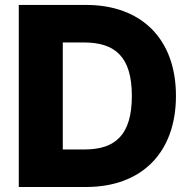

<svg xmlns="http://www.w3.org/2000/svg" viewBox="-20 -747 770 767"><path d="M323.5 -727.3H55V0H323.9C545.5 0 682.9 -136.7 682.9 -364C682.9 -590.9 545.5 -727.3 323.5 -727.3ZM317.1 -149.9H230.8V-577.4H314.6C439.6 -577.4 506.7 -520.6 506.7 -364C506.7 -206.7 439.6 -149.9 317.1 -149.9Z"/></svg>

Font: TID UI Extra Bold
Style: Regular
Weight: 800
Designer: The TID Project Authors
Foundry: Bakken & Bæck
Version: Version 1.001;hotconv 1.0.109;makeotfexe 2.5.65596